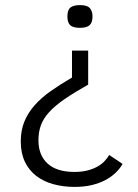

<svg xmlns="http://www.w3.org/2000/svg" viewBox="-20 -545 546 758"><path d="M345.2 -480Q345.2 -456.1 333.7 -445.6Q322.3 -435.1 295.9 -435.1Q268.1 -435.1 257.1 -445.6Q246.1 -456.1 246.1 -480Q246.1 -505.9 258.3 -515.4Q270.5 -524.9 295.9 -524.9Q324.2 -524.9 334.7 -512.9Q345.2 -501 345.2 -480ZM463.9 102.1Q453.6 120.6 436.3 137.2Q418.9 153.8 395.3 166.3Q371.6 178.7 341.6 185.8Q311.5 192.9 274.9 192.9Q229.5 192.9 190.4 182.1Q151.4 171.4 122.8 149.2Q94.2 127 78.1 93.3Q62 59.6 62 13.2Q62 -30.3 76.2 -64.9Q90.3 -99.6 116.7 -129.4Q143.1 -159.2 180.4 -185.5Q217.8 -211.9 264.2 -238.8V-345.2H328.1V-210.9Q272 -179.2 234.1 -153.1Q196.3 -127 173.6 -101.8Q150.9 -76.7 141.4 -50.3Q131.8 -23.9 131.8 8.8Q131.8 67.9 168 100.8Q204.1 133.8 273.9 133.8Q302.2 133.8 324.5 128.2Q346.7 122.6 363.5 113.3Q380.4 104 392.1 91.8Q403.8 79.6 411.1 66.9Z"/></svg>

Font: Clear Sans Light
Style: Regular
Weight: 300
Foundry: Intel Corporation
Version: Version 1.00